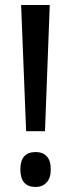

<svg xmlns="http://www.w3.org/2000/svg" viewBox="-20 -734 283 764"><path d="M159 -212H84L64 -714H178ZM61 -60Q61 -129 122 -129Q150 -129 166 -112Q182 -95 182 -60Q182 -25 165 -7.5Q148 10 122 10Q61 10 61 -60Z"/></svg>

Font: Noto Sans Gujarati UI ExtraCondensed Medium
Style: Regular
Weight: 500
Width: 2
Designer: Jelle Bosma - Monotype Design Team, Universal Thirst
Foundry: Monotype Imaging Inc.
Version: Version 2.106; ttfautohint (v1.8.4.7-5d5b)